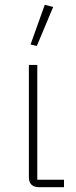

<svg xmlns="http://www.w3.org/2000/svg" viewBox="-20 -778 315 798"><path d="M246 0H143Q100 0 100 -42V-508H135V-31H246ZM133 -587 107 -593 166 -758 201 -749Z"/></svg>

Font: IBM Plex Sans ExtLt
Style: Regular
Weight: 200
Designer: Mike Abbink, Paul van der Laan, Pieter van Rosmalen
Foundry: Bold Monday
Version: Version 3.005